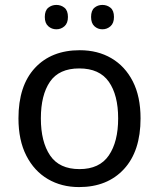

<svg xmlns="http://www.w3.org/2000/svg" viewBox="-20 -750 645 780"><path d="M551 -269Q551 -136 483.5 -63Q416 10 301 10Q230 10 174.5 -22.5Q119 -55 87 -117.5Q55 -180 55 -269Q55 -402 122 -474Q189 -546 304 -546Q377 -546 432.5 -513.5Q488 -481 519.5 -419.5Q551 -358 551 -269ZM146 -269Q146 -174 183.5 -118.5Q221 -63 303 -63Q384 -63 422 -118.5Q460 -174 460 -269Q460 -364 422 -418Q384 -472 302 -472Q220 -472 183 -418Q146 -364 146 -269ZM162 -681Q162 -707 176 -718.5Q190 -730 209 -730Q228 -730 242 -718.5Q256 -707 256 -681Q256 -656 242 -643.5Q228 -631 209 -631Q190 -631 176 -643.5Q162 -656 162 -681ZM350 -681Q350 -707 363.5 -718.5Q377 -730 396 -730Q415 -730 429 -718.5Q443 -707 443 -681Q443 -656 429 -643.5Q415 -631 396 -631Q377 -631 363.5 -643.5Q350 -656 350 -681Z"/></svg>

Font: Noto Sans Living
Style: Regular
Weight: 400
Designer: Monotype Design Team
Foundry: Monotype Imaging Inc.
Version: Version 2.013; ttfautohint (v1.8.4.7-5d5b)